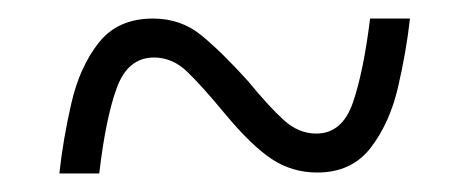

<svg xmlns="http://www.w3.org/2000/svg" viewBox="-20 -460 505 207"><path d="M44 -273Q48 -310 57 -349Q66 -388 86.5 -414Q107 -440 145 -440Q175 -440 197 -422Q219 -404 247 -373Q270 -345 286 -330.5Q302 -316 321 -316Q349 -316 360.5 -349.5Q372 -383 379 -440H422Q418 -404 409 -365.5Q400 -327 379.5 -300.5Q359 -274 322 -274Q295 -274 273 -288.5Q251 -303 222 -338Q198 -367 182 -382.5Q166 -398 146 -398Q118 -398 106 -365.5Q94 -333 87 -273Z"/></svg>

Font: Noto Serif Bengali Condensed Light
Style: Regular
Weight: 300
Width: 3
Designer: Juan Bruce, Universal Thirst, Indian Type Foundry and the Monotype Design Team.
Foundry: Monotype Imaging Inc.
Version: Version 2.003; ttfautohint (v1.8.4.7-5d5b)